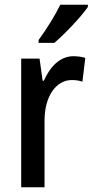

<svg xmlns="http://www.w3.org/2000/svg" viewBox="-20 -786 389 806"><path d="M349 -757V-766H233C211 -721 177 -666 142 -618V-606H208C252 -643 322 -717 349 -757ZM288 -550C232 -550 190 -506 164 -447H159L146 -540H69V0H167V-281C167 -382 216 -450 281 -450C297 -450 313 -448 326 -443L338 -543C322 -548 304 -550 288 -550Z"/></svg>

Font: Noto Sans Thai Cond Med
Style: Regular
Weight: 500
Width: 3
Designer: Monotype Design Team
Foundry: Monotype Imaging Inc.
Version: Version 2.002